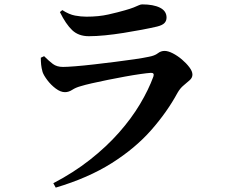

<svg xmlns="http://www.w3.org/2000/svg" viewBox="-20 -796 1040 875"><path d="M223 39Q315 -9 390 -68Q465 -127 522 -191.5Q579 -256 618 -321.5Q657 -387 679 -447Q685 -465 667 -464Q651 -463 619.5 -458.5Q588 -454 549.5 -447Q511 -440 471.5 -432Q432 -424 399 -416.5Q366 -409 347 -403Q325 -397 309 -386.5Q293 -376 276 -376Q256 -376 234 -392.5Q212 -409 195.5 -431Q179 -453 174 -468Q169 -486 167.5 -501Q166 -516 166 -533L181 -540Q203 -518 221 -504.5Q239 -491 267 -491Q285 -491 323 -494Q361 -497 408.5 -502.5Q456 -508 504 -514Q552 -520 593 -526Q634 -532 657 -537Q685 -542 699 -553Q713 -564 730 -564Q746 -564 767.5 -553Q789 -542 809 -525Q829 -508 843 -489.5Q857 -471 857 -456Q857 -442 845 -431Q833 -420 817 -407Q801 -394 789 -373Q742 -286 669 -203Q596 -120 489 -52.5Q382 15 234 59ZM385 -631Q338 -631 309 -658.5Q280 -686 253 -741L264 -750Q295 -730 322 -725Q349 -720 374 -720Q430 -720 474 -730Q518 -740 549 -749Q574 -756 589 -762Q604 -768 612.5 -772Q621 -776 628 -776Q679 -776 709 -761Q739 -746 739 -716Q739 -701 729.5 -691Q720 -681 696 -675Q666 -668 626.5 -660.5Q587 -653 543 -646Q499 -639 458.5 -635Q418 -631 385 -631Z"/></svg>

Font: Noto Serif SC ExtraLight
Style: Bold
Weight: 700
Version: Version 2.002-H1;hotconv 1.1.0;makeotfexe 2.6.0